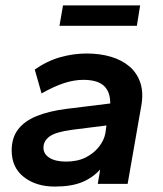

<svg xmlns="http://www.w3.org/2000/svg" viewBox="-20 -677 600 707"><path d="M182 10Q113 10 68 -25Q23 -60 23 -123Q23 -170 47 -201Q71 -232 116 -250Q161 -268 224 -276L386 -296Q386 -320 379 -337Q372 -354 359 -364Q346 -374 328 -378.5Q310 -383 287 -383Q253 -383 216 -371Q179 -359 133 -333L108 -421Q154 -453 202.5 -466.5Q251 -480 299 -480Q348 -480 388.5 -468Q429 -456 457 -432Q485 -408 497 -371.5Q509 -335 500 -286L450 0H340L349 -53Q321 -22 281.5 -6Q242 10 182 10ZM223 -82Q265 -82 295 -97Q325 -112 344 -136Q363 -160 368 -186L372 -215L245 -199Q185 -191 162.5 -174.5Q140 -158 140 -133Q140 -110 162 -96Q184 -82 223 -82ZM199 -582 212 -657H496L484 -582Z"/></svg>

Font: Gantari SemiBold
Style: Italic
Weight: 600
Italic angle: -10°
Designer: Anugrah Pasau
Foundry: Lafontype
Version: Version 1.000